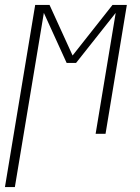

<svg xmlns="http://www.w3.org/2000/svg" viewBox="-47 -540 567 775"><path d="M-27 215 95 -520H153L246 -316L407 -520H465L379 0H339L420 -488L260 -286H222L130 -488L13 215Z"/></svg>

Font: Iosevka Term Curly XLt Obl
Style: Regular
Weight: 200
Italic angle: -9°
Designer: Belleve Invis
Foundry: Belleve Invis
Version: Version 32.3.0